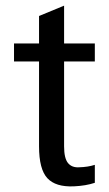

<svg xmlns="http://www.w3.org/2000/svg" viewBox="-20 -656 390 689"><path d="M320.3 0V-64.5C304 -59.2 285.5 -56.3 264.6 -55.7C247.1 -54.4 233.6 -59.4 224.1 -70.8C214.7 -82.2 210 -102.2 210 -130.9V-435.5H320.3V-500H210V-635.7L120.1 -598.6V-500H30.3V-435.5H120.1V-130.9C120.1 -76.2 130 -38.1 149.9 -16.6C169.8 4.9 201.5 14.6 245.1 12.7C273.8 11.4 298.8 7.2 320.3 0Z"/></svg>

Font: FreeUniversal
Style: Regular
Weight: 400
Version: Version 1.001